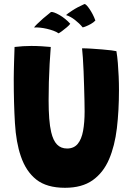

<svg xmlns="http://www.w3.org/2000/svg" viewBox="-20 -900 646 936"><path d="M297 15.5Q208 15.5 157.2 -24.5Q106.5 -64.5 81.5 -138.5Q58.5 -205 52.8 -300.2Q47 -395.5 47 -515.5Q47 -534 47.5 -554Q48 -574 48.5 -594.8Q49 -615.5 49.8 -635Q50.5 -654.5 51 -671Q71.5 -673.5 92.5 -674.8Q113.5 -676 132.5 -676Q158 -676 183 -674.5Q208 -673 227.5 -671Q224.5 -633.5 222 -589.5Q219.5 -545.5 218.2 -499.8Q217 -454 217 -411Q217 -361 220 -322.2Q223 -283.5 229.5 -256Q239 -215 258 -195.5Q277 -176 307 -176Q340 -176 358.8 -198.5Q377.5 -221 385 -262Q392.5 -303 392.5 -357.5Q392.5 -377.5 391.8 -409.2Q391 -441 390 -478.2Q389 -515.5 387.5 -552Q386 -588.5 384 -618.2Q382 -648 380 -664.5Q400 -664.5 426.2 -662.8Q452.5 -661 478.2 -659Q504 -657 523 -654.5Q542 -652 547.5 -650.5Q552 -624 554.5 -592.8Q557 -561.5 558.5 -528Q560 -494.5 560 -461Q560 -361.5 549.8 -275Q539.5 -188.5 511.5 -123.2Q483.5 -58 431.5 -21.2Q379.5 15.5 297 15.5ZM228 -841Q233 -843 244.2 -839Q255.5 -835 270 -826.8Q284.5 -818.5 298.2 -807.2Q312 -796 322.5 -784Q317.5 -777 305.5 -766.8Q293.5 -756.5 281.8 -748Q270 -739.5 265.5 -737.5Q256 -744.5 241 -750Q226 -755.5 209 -759.5Q192 -763.5 175.8 -765.2Q159.5 -767 146 -766Q148.5 -770.5 160.2 -782.2Q172 -794 190 -809.8Q208 -825.5 228 -841ZM392 -880.5Q396 -880.5 402.5 -873.8Q409 -867 416.5 -856Q424 -845 431.5 -830.8Q439 -816.5 445 -800Q436 -790.5 423 -783.2Q410 -776 398.8 -771.5Q387.5 -767 383 -766.5Q375 -776.5 365.2 -785.8Q355.5 -795 345.2 -803Q335 -811 324.2 -817Q313.5 -823 302 -826.5Q307 -832 332 -848.5Q357 -865 392 -880.5Z"/></svg>

Font: Grandstander Thin
Style: Bold
Weight: 700
Version: Version 1.200